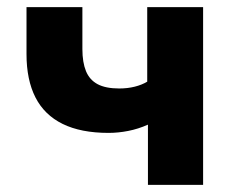

<svg xmlns="http://www.w3.org/2000/svg" viewBox="-20 -516 659 536"><path d="M393 0V-168Q366 -156 338 -150.5Q310 -145 283 -145Q206 -145 155 -170Q104 -195 79 -244Q54 -293 54 -365V-496H210V-379Q210 -342 220 -317.5Q230 -293 252.5 -281Q275 -269 313 -269Q336 -269 356 -274Q376 -279 391 -288V-496H547V0Z"/></svg>

Font: Nunito Sans 10pt ExtraBold
Style: Regular
Weight: 800
Designer: Vernon Adams
Foundry: Vernon Adams
Version: Version 3.101;gftools[0.9.27]